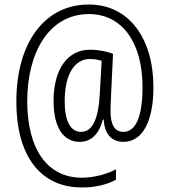

<svg xmlns="http://www.w3.org/2000/svg" viewBox="-20 -829 745 846"><path d="M656 -445C656 -660 548 -809 372 -809C180 -810 52 -645 52 -381C52 -146 155 -3 341 -3C400 -3 450 -15 491 -37V-83C452 -62 395 -46 341 -46C182 -46 100 -181 100 -383C100 -598 196 -767 372 -767C517 -767 608 -643 608 -446C608 -315 578 -248 524 -248C487 -248 467 -277 467 -338C467 -354 468 -381 469 -402L478 -592C452 -602 414 -610 377 -610C279 -610 216 -526 216 -384C216 -268 259 -204 331 -204C379 -204 415 -234 433 -302H437C440 -242 469 -204 524 -204C610 -204 656 -298 656 -445ZM265 -383C265 -499 307 -569 376 -569C395 -569 413 -566 428 -561L420 -420C414 -300 386 -248 337 -248C291 -248 265 -295 265 -383Z"/></svg>

Font: Noto Sans Kannada UI Condensed Light
Style: Regular
Weight: 300
Width: 3
Designer: Jelle Bosma - Monotype Design Team
Foundry: Monotype Imaging Inc.
Version: Version 2.005